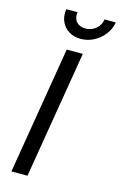

<svg xmlns="http://www.w3.org/2000/svg" viewBox="-140 -1000 663 1058"><g transform="rotate(15 191.5 -471.0)"><path d="M252 -727.5 131.3 0H39.6L160.2 -727.5ZM218.3 -804.2Q179.2 -804.2 150.1 -822.5Q121.1 -840.8 107.7 -872.1Q94.2 -903.3 100.6 -941.9H164.6Q159.2 -908.2 177.2 -887.2Q195.3 -866.2 229 -866.2Q251.5 -866.2 270.5 -875.7Q289.6 -885.3 302.5 -902.3Q315.4 -919.4 318.8 -941.9H382.8Q376.5 -903.3 352.3 -872.1Q328.1 -840.8 293.2 -822.5Q258.3 -804.2 218.3 -804.2Z"/></g></svg>

Font: Inter 18pt
Style: Italic
Weight: 400
Italic angle: -9.3988°
Designer: Rasmus Andersson
Foundry: rsms
Version: Version 4.001;git-66647c0bb